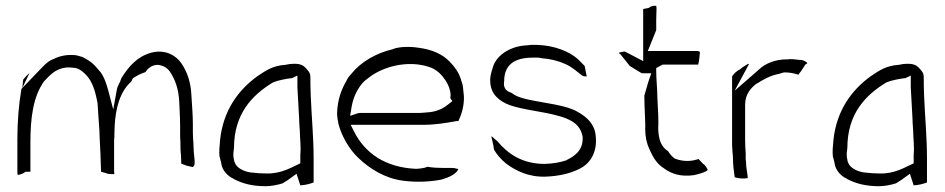

<svg xmlns="http://www.w3.org/2000/svg" viewBox="-20 -644 3264 663"><path d="M40 -49C40 -46 40 -43 42 -40C51 -41 63 -46 68 -51H85V-153C85 -235 94 -310 132 -363C151 -382 168 -406 209 -411H220C223 -411 225 -411 233 -410C241 -410 251 -407 259 -401C298 -374 308 -334 317 -287V-286L320 -240C321 -216 324 -197 324 -171C325 -151 326 -130 327 -110V-109C327 -98 328 -89 328 -78C328 -70 329 -62 329 -51L347 -46L348 -45C350 -44 364 -42 375 -43C375 -45 374 -49 374 -52V-148C374 -157 374 -165 375 -174V-180C375 -191 376 -200 376 -209V-210C379 -267 393 -327 433 -362L439 -374C452 -382 464 -389 482 -395C489 -406 503 -419 522 -420C522 -420 530 -420 536 -418C546 -416 557 -409 565 -399C585 -371 597 -336 599 -291C600 -263 602 -238 602 -208V-181C602 -171 602 -164 603 -156V-154C603 -138 603 -122 605 -108V-107L606 -79C612 -77 616 -75 624 -72L646 -67C649 -70 653 -76 652 -82V-90C650 -106 648 -131 648 -149C647 -160 646 -174 646 -186V-214C646 -247 643 -280 641 -314C639 -360 627 -395 606 -426C588 -452 551 -475 502 -462C455 -449 425 -416 399 -374L394 -360L393 -359C388 -349 384 -340 383 -332L371 -266L354 -331C346 -360 337 -386 320 -403C304 -423 291 -434 265 -447C258 -449 249 -452 244 -453C214 -457 186 -451 167 -441L166 -440H164C152 -436 140 -426 129 -415L54 -337C45 -285 40 -225 40 -165ZM57 -340 82 -392C74 -385 67 -378 60 -369Z M738 -104C740 -96 742 -89 744 -81V-79C748 -55 766 -36 786 -27L787 -26C817 -10 852 -1 897 -1C915 -1 938 -5 956 -11C962 -15 969 -19 975 -23L1004 -44L1017 -4C1035 -5 1050 -9 1063 -14V-96C1063 -169 1056 -240 1053 -314L1052 -348C1051 -392 1056 -387 1033 -412C1017 -428 990 -423 982 -423C979 -423 972 -421 965 -420H964C923 -417 900 -402 869 -381C804 -334 751 -264 740 -161C738 -140 736 -119 738 -104ZM786 -103V-104C785 -117 788 -129 788 -133C788 -251 851 -316 922 -359H923L924 -360C942 -367 968 -372 986 -374H988L1007 -383V-342C1009 -305 1011 -271 1013 -234V-233C1013 -218 1016 -191 1016 -173C1017 -159 1018 -143 1018 -127L1017 -108V-80C988 -67 951 -43 899 -45C883 -45 866 -46 852 -48C839 -48 798 -57 790 -85L789 -86V-87C788 -93 787 -98 786 -103Z M1144 -255C1144 -241 1146 -229 1149 -215C1161 -171 1186 -129 1217 -99C1258 -60 1310 -28 1372 -20C1418 -14 1465 -16 1505 -24C1532 -32 1555 -43 1563 -60C1557 -62 1549 -64 1542 -64H1513C1493 -64 1475 -65 1456 -68C1444 -63 1431 -62 1418 -61H1416C1310 -66 1240 -115 1202 -191L1191 -213H1442C1482 -213 1517 -219 1552 -225L1554 -226H1563C1574 -249 1583 -279 1582 -311L1579 -340C1578 -350 1576 -358 1572 -368V-369C1564 -395 1550 -413 1533 -431C1508 -457 1472 -473 1426 -479C1395 -484 1359 -483 1338 -475H1337L1336 -474C1280 -461 1227 -431 1194 -390C1188 -384 1181 -375 1177 -367V-366C1158 -334 1146 -300 1144 -255ZM1189 -244 1193 -268C1198 -302 1209 -327 1226 -350C1235 -363 1246 -370 1255 -377C1300 -412 1385 -438 1461 -413C1488 -405 1506 -385 1518 -367C1528 -352 1535 -335 1536 -317V-316C1536 -312 1535 -309 1535 -305L1542 -295L1531 -286C1514 -272 1495 -261 1467 -257L1444 -255C1436 -254 1428 -254 1421 -254H1227C1221 -254 1218 -254 1213 -252Z M1673 -360C1675 -319 1703 -295 1740 -281C1788 -264 1858 -259 1911 -243H1912C1922 -239 1931 -238 1944 -231C1970 -219 1986 -202 1992 -172V-170C1994 -123 1962 -104 1936 -91L1935 -90H1934C1914 -83 1888 -79 1861 -78C1781 -78 1732 -115 1697 -157C1694 -160 1689 -163 1687 -165C1684 -168 1681 -172 1676 -173C1676 -172 1677 -172 1677 -171L1683 -145L1686 -127C1694 -113 1708 -95 1728 -79C1760 -55 1805 -32 1864 -34C1914 -36 1951 -46 1981 -61C2022 -81 2043 -123 2037 -175C2034 -214 2008 -239 1976 -257C1937 -281 1865 -287 1805 -300C1784 -305 1765 -309 1747 -323C1740 -326 1729 -329 1724 -339C1719 -347 1720 -356 1721 -364C1721 -420 1756 -445 1820 -445H1837C1843 -445 1844 -444 1850 -443C1879 -441 1908 -434 1932 -423C1957 -412 1974 -395 1989 -384C1994 -380 2001 -380 2006 -380L1999 -416C1992 -423 1983 -433 1973 -442C1946 -465 1897 -487 1835 -489H1813C1807 -488 1797 -487 1792 -487C1735 -482 1688 -448 1680 -404L1679 -403C1675 -387 1671 -374 1673 -361Z M2117 -462C2118 -459 2121 -458 2122 -457L2155 -416L2196 -391H2229L2222 -371C2215 -351 2212 -336 2205 -314C2205 -292 2206 -269 2207 -246C2207 -229 2209 -218 2208 -198C2208 -172 2213 -149 2222 -130C2235 -100 2249 -77 2274 -62L2275 -61C2299 -44 2330 -33 2375 -39C2394 -43 2416 -49 2424 -57C2421 -64 2415 -74 2410 -77H2409L2392 -95C2370 -87 2342 -85 2314 -95H2313C2300 -102 2293 -113 2287 -122C2261 -138 2255 -165 2253 -195V-206C2254 -219 2253 -231 2253 -246L2250 -306C2250 -338 2246 -367 2246 -400V-409L2268 -421H2391C2394 -433 2396 -449 2397 -465C2394 -466 2391 -468 2387 -468H2217L2246 -540V-575L2247 -612C2247 -616 2247 -619 2246 -624C2233 -625 2225 -621 2221 -617L2201 -613V-433L2138 -466C2132 -466 2124 -464 2117 -462Z M2508 -151C2508 -142 2508 -135 2509 -127V-125C2509 -118 2511 -108 2511 -97C2511 -74 2514 -54 2517 -32C2529 -28 2546 -26 2562 -29C2562 -39 2559 -53 2557 -68V-69L2556 -86C2555 -91 2555 -94 2555 -95V-115C2554 -128 2553 -145 2553 -159V-282C2553 -320 2574 -341 2592 -355H2593C2615 -369 2639 -383 2670 -389L2687 -394H2689C2707 -394 2722 -391 2737 -386C2740 -390 2742 -394 2746 -398L2761 -421C2764 -423 2765 -423 2768 -426C2766 -429 2760 -434 2748 -437H2742C2726 -439 2711 -441 2699 -439H2696C2658 -439 2622 -425 2601 -404H2600C2600 -404 2600 -403 2593 -397L2517 -331L2566 -422C2566 -423 2565 -422 2564 -424C2555 -418 2544 -413 2536 -405C2525 -400 2514 -390 2508 -380Z M2856 -104C2858 -96 2860 -89 2862 -81V-79C2866 -55 2884 -36 2904 -27L2905 -26C2935 -10 2970 -1 3015 -1C3033 -1 3056 -5 3074 -11C3080 -15 3087 -19 3093 -23L3122 -44L3135 -4C3153 -5 3168 -9 3181 -14V-96C3181 -169 3174 -240 3171 -314L3170 -348C3169 -392 3174 -387 3151 -412C3135 -428 3108 -423 3100 -423C3097 -423 3090 -421 3083 -420H3082C3041 -417 3018 -402 2987 -381C2922 -334 2869 -264 2858 -161C2856 -140 2854 -119 2856 -104ZM2904 -103V-104C2903 -117 2906 -129 2906 -133C2906 -251 2969 -316 3040 -359H3041L3042 -360C3060 -367 3086 -372 3104 -374H3106L3125 -383V-342C3127 -305 3129 -271 3131 -234V-233C3131 -218 3134 -191 3134 -173C3135 -159 3136 -143 3136 -127L3135 -108V-80C3106 -67 3069 -43 3017 -45C3001 -45 2984 -46 2970 -48C2957 -48 2916 -57 2908 -85L2907 -86V-87C2906 -93 2905 -98 2904 -103Z"/></svg>

Font: SolarCharger
Style: 150
Weight: 100
Designer: Mew Too
Foundry: Cannot Into Space Fonts/KineticPlasma Fonts
Version: Version 1.100